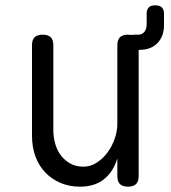

<svg xmlns="http://www.w3.org/2000/svg" viewBox="-20 -690 640 720"><path d="M420 -224V-520Q420 -541 430 -550.5Q440 -560 460 -560Q467 -560 473 -559Q478 -560 484 -560H499Q513 -560 521.5 -570.5Q530 -581 530 -599V-638Q530 -654 537.5 -662Q545 -670 562 -670Q579 -670 587 -662Q595 -654 595 -638V-595Q595 -554 570.5 -528.5Q546 -503 503 -503H500V-30Q500 -9 490 0.5Q480 10 460 10Q440 10 430 0.5Q420 -9 420 -30V-96Q405 -46 370 -18Q335 10 280 10Q240 10 207 -4Q174 -18 150 -43Q126 -68 113 -103Q100 -138 100 -181V-520Q100 -541 110 -550.5Q120 -560 140 -560Q160 -560 170 -550.5Q180 -541 180 -520V-203Q180 -176 187 -151Q194 -126 208.5 -107Q223 -88 244 -76.5Q265 -65 293 -65Q320 -65 343.5 -80.5Q367 -96 384 -119.5Q401 -143 410.5 -171Q420 -199 420 -224Z"/></svg>

Font: Maple Mono NL Light
Style: Regular
Weight: 300
Monospace: yes
Designer: subframe7536
Version: Version 7.000